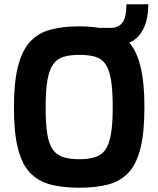

<svg xmlns="http://www.w3.org/2000/svg" viewBox="-20 -870 739 896"><path d="M375 -660V-740H498Q532 -740 551 -764Q570 -788 570 -850H672Q672 -787 653.5 -744.5Q635 -702 602 -681Q569 -660 525 -660ZM350 6Q274 6 217 -8.5Q160 -23 121.5 -62.5Q83 -102 64 -176Q45 -250 45 -369Q45 -488 64.5 -562.5Q84 -637 122 -677Q160 -717 217 -732Q274 -747 350 -747Q426 -747 483 -732Q540 -717 578 -677Q616 -637 635 -562.5Q654 -488 654 -369Q654 -250 635 -176Q616 -102 578 -62.5Q540 -23 483 -8.5Q426 6 350 6ZM350 -127Q395 -127 425 -137Q455 -147 472.5 -172.5Q490 -198 498 -245.5Q506 -293 506 -369Q506 -449 498 -497Q490 -545 472.5 -570.5Q455 -596 425 -605Q395 -614 350 -614Q307 -614 277 -605Q247 -596 228.5 -570.5Q210 -545 201.5 -497Q193 -449 193 -369Q193 -293 200.5 -245.5Q208 -198 226 -172.5Q244 -147 274.5 -137Q305 -127 350 -127Z"/></svg>

Font: Exo Thin
Style: Bold
Weight: 700
Version: Version 2.000